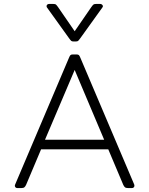

<svg xmlns="http://www.w3.org/2000/svg" viewBox="-20 -957 760 977"><path d="M331 -763 219 -919Q217 -921 217 -926Q217 -931 221 -934Q225 -937 231 -937H250Q261 -937 265 -933.5Q269 -930 276 -920L360 -798L444 -920Q451 -930 455 -933.5Q459 -937 470 -937H489Q497 -937 501.5 -931Q506 -925 501 -919L389 -763Q381 -752 377.5 -749Q374 -746 366 -746H354Q346 -746 342.5 -749Q339 -752 331 -763ZM57 -18 331 -663Q335 -673 338.5 -676.5Q342 -680 351 -680H369Q378 -680 381.5 -676.5Q385 -673 389 -663L663 -18Q664 -16 664 -12Q664 -7 660.5 -3.5Q657 0 651 0H632Q621 0 616 -4Q611 -8 607 -17L531 -197H189L113 -17Q109 -8 104 -4Q99 0 88 0H69Q61 0 57.5 -5.5Q54 -11 57 -18ZM510 -246 360 -601 209 -246Z"/></svg>

Font: Mitr ExtraLight
Style: Regular
Weight: 275
Designer: Thanarat Vachiruckul
Foundry: Cadson Demak Co.,Ltd.
Version: Version 1.001